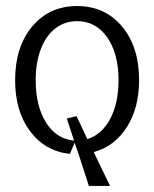

<svg xmlns="http://www.w3.org/2000/svg" viewBox="-20 -505 510 635"><path d="M30 -240Q30 -350 86.5 -417.5Q143 -485 235 -485Q327 -485 383.5 -417.5Q440 -350 440 -240Q440 -148 399.5 -84.5Q359 -21 290 -2L344 110H274L240 5L227 -33L211 4Q129 -5 79.5 -71Q30 -137 30 -240ZM98 -240Q98 -154 132.5 -99.5Q167 -45 225 -40L201 -113L233 -121L269 -45Q317 -60 344.5 -112Q372 -164 372 -240Q372 -328 334.5 -381.5Q297 -435 235 -435Q194 -435 163 -411Q132 -387 115 -342.5Q98 -298 98 -240Z"/></svg>

Font: Glametrix
Style: Regular
Weight: 500
Designer: gluk
Foundry: gluk
Version: Version 0.40